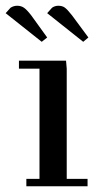

<svg xmlns="http://www.w3.org/2000/svg" viewBox="-34 -651 346 671"><path d="M-14.2 -605 2.9 -624Q13.7 -630.9 25.9 -630.9Q40 -630.9 50 -623.8Q60.1 -616.7 75.2 -597.2L130.9 -520L111.8 -504.9ZM32.2 -411.1V-439H196.8L199.2 -411.1V-25.9H272V0H58.1V-25.9H104V-411.1ZM130.9 -605 147.9 -624Q157.7 -630.9 169.9 -630.9Q184.1 -630.9 193.1 -624Q202.1 -617.2 217.8 -597.2L274.9 -520L256.8 -504.9Z"/></svg>

Font: Dehuti
Style: Bold
Weight: 700
Version: Version 1.2